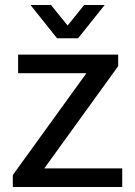

<svg xmlns="http://www.w3.org/2000/svg" viewBox="-20 -743 538 763"><path d="M30.9 0V-47.4L323.5 -452.2H52V-526H449.6V-480.1L156 -73.8H465.7V0ZM101.2 -723H182.8L270.6 -614.4L226.5 -613.9L314.2 -723H395.9L290.4 -591H206.7Z"/></svg>

Font: Archivo Variable SemiBold
Style: Regular
Weight: 600
Designer: Hector Gatti
Foundry: Omnibus-Type
Version: Version 2.001